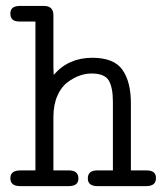

<svg xmlns="http://www.w3.org/2000/svg" viewBox="-20 -631 565 651"><path d="M15.1 -26.9Q15.1 -52.7 47.9 -53.2H100.1V-558.1H44.9Q15.1 -558.1 15.1 -585Q15.1 -610.8 46.9 -610.8H129.9Q162.1 -610.8 161.1 -577.1Q161.1 -575.2 161.1 -574.2V-401.9Q161.1 -397.9 161.6 -389.4Q162.1 -380.9 162.1 -377Q211.9 -435.1 293 -435.1Q366.2 -435.1 395 -394.5Q423.8 -354 423.8 -280.8V-53.2H477.1Q509.3 -53.2 508.8 -26.9Q508.8 0 476.1 0H310.1Q277.8 0 277.8 -25.9Q277.8 -52.7 308.1 -53.2H362.8V-286.1Q362.8 -334 348.9 -357.9Q335 -381.8 290 -381.8Q271 -381.8 251 -375Q231 -368.2 209.5 -352.5Q188 -336.9 174.6 -306.4Q161.1 -275.9 161.1 -233.9V-53.2H215.8Q245.6 -52.2 245.8 -26.1Q246.1 0 213.9 0H47.9Q15.1 0 15.1 -26.9Z"/></svg>

Font: CMU Typewriter Text
Style: Light
Weight: 200
Version: Version 0.7.0